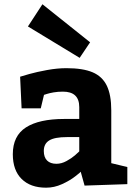

<svg xmlns="http://www.w3.org/2000/svg" viewBox="-20 -869 641 899"><path d="M195.8 9.8Q122.6 9.8 81.3 -31Q40 -71.8 40 -147Q40 -232.9 101.6 -272.5Q163.1 -312 280.8 -312H351.1V-367.2Q351.1 -440.4 273.9 -439.9Q251 -439.9 231.4 -436.5Q211.9 -433.1 200.4 -429.4Q189 -425.8 186 -424.8L170.9 -361.8H81.1L74.2 -509.8Q83 -512.7 117.4 -522.5Q151.9 -532.2 200 -541Q248 -549.8 291 -549.8Q368.2 -549.8 413.6 -530.5Q459 -511.2 480 -468Q501 -424.8 501 -352.1V-105L576.2 -86.9V-6.8L376 0L357.9 -64.9Q357.9 -63 332 -43Q306.2 -22.9 270 -6.6Q233.9 9.8 195.8 9.8ZM244.1 -102.1Q268.1 -102.1 291.5 -115Q314.9 -127.9 331.1 -141.8Q347.2 -155.8 351.1 -160.2V-227.1H293.9Q235.8 -227.1 210.4 -211.4Q185.1 -195.8 185.1 -162.1Q185.1 -132.8 200.4 -117.4Q215.8 -102.1 244.1 -102.1ZM401.9 -670.9 353 -598.1 110.8 -745.1 178.7 -849.1Z"/></svg>

Font: Kadwa
Style: Bold
Weight: 700
Designer: Sol Matas
Foundry: Sol Matas
Version: Version 1.001;PS 001.000;hotconv 1.0.70;makeotf.lib2.5.58329